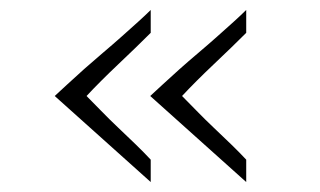

<svg xmlns="http://www.w3.org/2000/svg" viewBox="-20 -433 643 386"><path d="M90 -240Q101 -250 116 -264Q131 -278 149 -294Q167 -310 186.5 -326.5Q206 -343 224 -359Q242 -375 257.5 -389Q273 -403 283 -413V-367Q270 -354 253 -337.5Q236 -321 218 -304Q200 -287 183.5 -270.5Q167 -254 154 -240Q167 -227 183.5 -210Q200 -193 218 -176Q236 -159 253 -142.5Q270 -126 283 -112V-67ZM282 -240Q293 -250 308 -264Q323 -278 341 -294Q359 -310 378.5 -326.5Q398 -343 416 -359Q434 -375 449.5 -389Q465 -403 475 -413V-367Q462 -354 445 -337.5Q428 -321 410 -304Q392 -287 375.5 -270.5Q359 -254 346 -240Q359 -227 375.5 -210Q392 -193 410 -176Q428 -159 445 -142.5Q462 -126 475 -112V-67Z"/></svg>

Font: Josefin Sans Thin Light
Style: Regular
Weight: 300
Version: Version 2.000